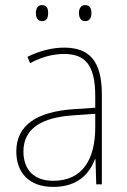

<svg xmlns="http://www.w3.org/2000/svg" viewBox="-20 -724 498 754"><path d="M121 -673C121 -656 127 -641 145 -641C164 -641 169 -655 169 -673C169 -690 164 -704 145 -704C127 -704 121 -689 121 -673ZM290 -673C290 -656 297 -641 314 -641C333 -641 339 -655 339 -673C339 -690 333 -704 314 -704C297 -704 290 -689 290 -673ZM232 -537C182 -537 133 -523 88 -501L98 -476C147 -502 190 -512 232 -512C316 -512 354 -467 354 -347V-301L266 -295C127 -285 44 -234 44 -129C44 -49 91 10 189 10C286 10 331 -42 353 -99H355L358 0H380V-353C380 -483 332 -537 232 -537ZM267 -271 354 -277V-220C353 -98 304 -14 189 -14C114 -14 72 -57 72 -129C72 -220 145 -263 267 -271Z"/></svg>

Font: Noto Sans Georgian SemiCondensed Thin
Style: Regular
Weight: 100
Width: 4
Designer: Monotype Design Team, Akaki Razmadze
Foundry: Google LLC
Version: Version 2.005